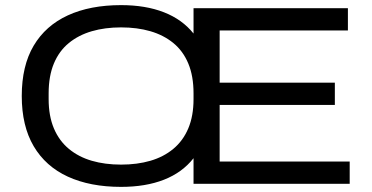

<svg xmlns="http://www.w3.org/2000/svg" viewBox="-20 -718 1453 750"><path d="M453 12Q332 12 245 -28Q158 -68 111.5 -147Q65 -226 65 -343Q65 -461 111.5 -539.5Q158 -618 245 -658Q332 -698 453 -698Q549 -698 620.5 -670Q692 -642 736 -587V-686H1339V-599H838V-395H1288V-308H838V-87H1346V0H736V-100Q692 -44 620.5 -16Q549 12 453 12ZM453 -75Q516 -75 567.5 -90Q619 -105 657 -136.5Q695 -168 715.5 -216.5Q736 -265 736 -331V-353Q736 -421 715.5 -470Q695 -519 657 -550Q619 -581 567.5 -596Q516 -611 453 -611Q390 -611 338.5 -596Q287 -581 249 -550Q211 -519 190.5 -470Q170 -421 170 -353V-331Q170 -265 190.5 -216.5Q211 -168 249 -136.5Q287 -105 338.5 -90Q390 -75 453 -75Z"/></svg>

Font: Archivo SemiExpanded
Style: Regular
Weight: 400
Width: 6
Designer: Hector Gatti
Foundry: Omnibus-Type
Version: Version 2.001